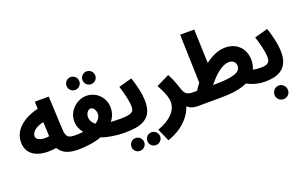

<svg xmlns="http://www.w3.org/2000/svg" viewBox="-106 -1239 3118 1970"><g transform="rotate(-20 1452.5 -253.5)"><path d="M643 -72C643 -112 620 -145 568 -145C502 -145 477 -163 473 -245L456 -610H304L307 -533C148 -492 28 -405 28 -264C28 -107 182 -61 348 -89C385 -22 458 5 558 5C613 5 643 -26 643 -72ZM180 -277C180 -327 236 -368 314 -383L321 -227C249 -214 180 -232 180 -277Z M735 -581C773 -581 805 -612 805 -651C805 -691 773 -722 735 -722C696 -722 665 -691 665 -651C665 -612 696 -581 735 -581ZM909 -581C947 -581 979 -612 979 -650C979 -690 947 -721 909 -721C869 -721 839 -690 839 -650C839 -612 869 -581 909 -581ZM1148 -72C1148 -112 1125 -145 1073 -145C1040 -145 1003 -145 966 -148C996 -185 1015 -232 1015 -290C1015 -390 934 -486 820 -486C718 -486 615 -399 615 -283C615 -228 635 -187 665 -149C632 -146 597 -144 568 -144L558 5C632 5 745 -8 811 -36C878 -10 975 5 1063 5C1118 5 1148 -27 1148 -72ZM762 -272C762 -317 790 -349 817 -349C845 -349 869 -312 869 -276C869 -239 849 -208 810 -185C777 -212 762 -242 762 -272Z M1063 5C1231 5 1370 -27 1370 -223C1370 -318 1340 -427 1315 -496L1171 -456C1194 -385 1220 -286 1220 -223C1220 -165 1190 -145 1073 -145ZM1321 234C1359 234 1391 203 1391 165C1391 125 1359 94 1321 94C1281 94 1251 125 1251 165C1251 203 1281 234 1321 234ZM1147 234C1185 234 1217 203 1217 165C1217 125 1185 94 1147 94C1108 94 1077 125 1077 165C1077 203 1108 234 1147 234Z M1854 5C1909 5 1939 -26 1939 -72C1939 -112 1916 -145 1864 -145C1803 -145 1773 -163 1755 -225C1742 -266 1717 -338 1683 -399L1542 -330C1584 -254 1614 -186 1614 -129C1614 -42 1545 41 1396 94L1457 231C1615 178 1713 76 1749 -34C1773 -9 1809 5 1854 5Z M2683 -72C2683 -112 2660 -145 2607 -145C2573 -145 2545 -147 2518 -153C2532 -183 2539 -216 2539 -252C2539 -372 2459 -464 2328 -464C2252 -464 2178 -431 2107 -376L2094 -746H1940L1956 -217C1939 -194 1922 -170 1906 -145H1864L1854 5L2105 4C2232 4 2320 -10 2384 -37C2390 -40 2396 -42 2402 -45C2450 -18 2519 5 2598 5C2652 5 2683 -26 2683 -72ZM2314 -311C2361 -311 2385 -280 2385 -243C2385 -182 2322 -145 2090 -145H2081C2155 -237 2237 -311 2314 -311Z M2597 5C2713 5 2854 -26 2854 -220C2854 -317 2823 -427 2799 -496L2654 -456C2677 -385 2704 -285 2704 -223C2704 -163 2675 -145 2607 -145ZM2713 239C2754 239 2786 207 2786 166C2786 125 2754 90 2713 90C2671 90 2639 125 2639 166C2639 207 2671 239 2713 239Z"/></g></svg>

Font: Noto Sans Arabic UI SemiCondensed Extra
Style: Regular
Weight: 800
Width: 4
Designer: Nadine Chahine - Monotype Design Team
Foundry: Monotype Imaging Inc.
Version: Version 1.900